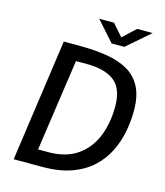

<svg xmlns="http://www.w3.org/2000/svg" viewBox="-129 -998 941 1096"><g transform="rotate(15 341.0 -450.5)"><path d="M56 0 158.5 -723Q162.5 -723 193 -722.8Q223.5 -722.5 262 -722.5Q348 -722 418.8 -710Q489.5 -698 540.8 -667.8Q592 -637.5 619.8 -583.5Q647.5 -529.5 647.5 -445Q647.5 -385 635.8 -322.2Q624 -259.5 596 -202Q568 -144.5 519.8 -99Q471.5 -53.5 399.2 -26.8Q327 0 226 0ZM176 -90H235Q339.5 -90 406.5 -136.2Q473.5 -182.5 505.8 -262Q538 -341.5 538 -441Q538 -547 481.2 -590Q424.5 -633 321.5 -633H254.5ZM425 -783 320 -901H407.5L469 -831L544.5 -901H636L500 -783Z"/></g></svg>

Font: Public Sans Medium
Style: Italic
Weight: 500
Italic angle: -8°
Designer: The Public Sans project authors (U.S. Web Design System). Libre Franklin designed by Pablo Impallari and Rodrigo Fuenzal
Version: Version 1.007; ttfautohint (v1.8.1) -l 8 -r 50 -G 200 -x 14 